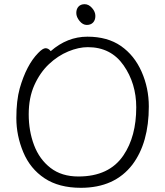

<svg xmlns="http://www.w3.org/2000/svg" viewBox="-20 -883 785 916"><path d="M435 -807Q435 -787 424 -775.5Q413 -764 394 -764Q375 -764 359.5 -783Q344 -802 344 -821Q344 -840 354.5 -851.5Q365 -863 384 -863Q403 -863 419 -845Q435 -827 435 -807ZM222 -639Q301 -708 397 -708Q493 -708 557 -663.5Q621 -619 655.5 -541Q690 -463 690 -375Q690 -202 612 -98Q527 13 366 13Q261 13 192.5 -32.5Q124 -78 91 -157Q58 -236 58 -319.5Q58 -403 74 -461Q106 -573 162 -630Q184 -653 197.5 -653Q211 -653 222 -639ZM354 -41Q501 -41 569 -142Q630 -232 630 -371Q630 -485 569.5 -571.5Q509 -658 399 -658Q355 -658 305.5 -637.5Q256 -617 213.5 -577Q171 -537 144 -477Q117 -417 117 -337.5Q117 -258 142.5 -190.5Q168 -123 221 -82Q274 -41 354 -41Z"/></svg>

Font: LXGW WenKai Light
Style: Regular
Weight: 300
Designer: LXGW / Fontworks Inc.
Foundry: LXGW / Fontworks Inc.
Version: Version 1.501; October 10, 2024